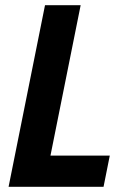

<svg xmlns="http://www.w3.org/2000/svg" viewBox="-20 -718 491 738"><path d="M378 0H13L153 -698H290L174 -120H402Z"/></svg>

Font: IBM Plex Sans Condensed
Style: Bold Italic
Weight: 700
Width: 3
Italic angle: -11.31°
Designer: Mike Abbink, Paul van der Laan, Pieter van Rosmalen
Foundry: Bold Monday
Version: Version 3.201